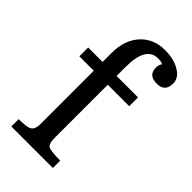

<svg xmlns="http://www.w3.org/2000/svg" viewBox="-230 -809 875 875"><g transform="rotate(45 208.0 -371.0)"><path d="M118.7 -502V-560.1Q118.7 -647.5 168.9 -697.8Q212.9 -741.7 282.7 -741.7Q350.1 -741.7 391.6 -709Q416 -688 416 -660.2Q416 -606.4 363.8 -606.4Q308.6 -606.4 308.6 -654.8Q308.6 -675.3 317.9 -685.5Q311 -692.4 286.1 -692.4Q209 -692.4 209 -560.1V-502H347.2V-445.3H209V-100.6Q209 -63 225.6 -55.2Q243.7 -47.4 300.3 -47.4V0H32.7V-47.4Q76.2 -47.4 93.3 -53.2Q118.7 -61 118.7 -100.6V-445.3H25.9V-502Z"/></g></svg>

Font: DYmingA
Style: SemiBold
Weight: 400
Designer: Ichiten Fonts Project, New YuGong
Version: Version 1.00;July 13, 2021;FontCreator 13.0.0.2613 64-bit